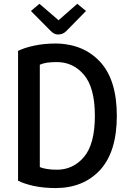

<svg xmlns="http://www.w3.org/2000/svg" viewBox="-20 -960 674 991"><path d="M583 -362.3Q583 -546.9 497.1 -640.6Q432.6 -710 337.9 -728.5Q336.9 -728.5 335.9 -728.5Q303.7 -735.4 266.6 -735.4Q209 -735.4 157.2 -724.6Q106.4 -713.9 73.2 -697.3Q73.2 -473.6 73.2 -27.3Q103.5 -11.7 155.3 0Q208 10.7 266.6 10.7Q410.2 10.7 497.1 -83Q583 -177.7 583 -362.3ZM469.7 -362.3Q469.7 -215.8 413.1 -149.4Q357.4 -84 273.4 -84Q245.1 -84 221.7 -87.9Q198.2 -91.8 185.5 -97.7Q185.5 -274.4 185.5 -626Q200.2 -632.8 223.6 -636.7Q247.1 -639.6 273.4 -639.6Q357.4 -639.6 413.1 -574.2Q469.7 -507.8 469.7 -362.3ZM423.8 -903.3Q413.1 -912.1 378.9 -940.4Q354.5 -918.9 282.2 -855.5Q257.8 -876 183.6 -940.4Q172.9 -930.7 139.6 -903.3Q165 -877 242.2 -799.8Q251 -791 260.7 -786.1Q268.6 -782.2 276.4 -782.2Q277.3 -782.2 277.3 -782.2Q277.3 -782.2 278.3 -782.2Q278.3 -782.2 279.3 -782.2Q279.3 -782.2 280.3 -782.2Q280.3 -782.2 281.2 -782.2Q281.2 -782.2 282.2 -782.2Q293 -782.2 302.7 -786.1Q313.5 -791 322.3 -799.8Q356.4 -834 423.8 -903.3Z"/></svg>

Font: DaxlinePro-Medium
Style: Medium
Weight: 400
Designer: Hans Reichel
Version: Version 7.502; 2006